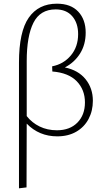

<svg xmlns="http://www.w3.org/2000/svg" viewBox="-20 -733 571 1042"><path d="M484 -186Q484 -131 460.5 -87Q437 -43 393.5 -18Q350 7 291 7Q192 7 125 -62L124 284L83 289V-394Q83 -561 136 -637Q189 -713 289 -713Q364 -713 404.5 -670Q445 -627 445 -556Q445 -491 414.5 -442.5Q384 -394 332 -367Q405 -352 444.5 -303Q484 -254 484 -186ZM441 -177Q441 -246 396.5 -292Q352 -338 264 -345L263 -373Q325 -385 364.5 -432Q404 -479 404 -548Q404 -608 372 -645Q340 -682 282 -682Q198 -682 161.5 -609.5Q125 -537 125 -401V-103Q153 -67 195 -46.5Q237 -26 289 -26Q359 -26 400 -67.5Q441 -109 441 -177Z"/></svg>

Font: Ysabeau Light
Style: Regular
Weight: 300
Designer: Christian Thalmann (Catharsis Fonts)
Version: Version 0.003